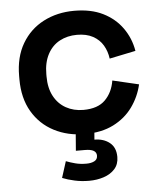

<svg xmlns="http://www.w3.org/2000/svg" viewBox="-52 -553 669 810"><g transform="rotate(-5 282.5 -148.0)"><path d="M37 -240V-254Q37 -334 70.5 -391Q104 -448 162 -478Q220 -508 292 -508Q363 -508 413.5 -483Q464 -458 495 -414.5Q526 -371 535 -317L424 -294Q420 -325 405 -350.5Q390 -376 362.5 -391Q335 -406 295 -406Q254 -406 221.5 -388.5Q189 -371 170.5 -336Q152 -301 152 -252V-242Q152 -193 170.5 -158.5Q189 -124 221.5 -106Q254 -88 295 -88Q356 -88 387.5 -119.5Q419 -151 427 -201L538 -175Q526 -123 495 -80Q464 -37 413.5 -11.5Q363 14 292 14Q220 14 162 -16Q104 -46 70.5 -103Q37 -160 37 -240ZM180 190 202 121Q220 128 241 133.5Q262 139 288 139Q308 139 321.5 132Q335 125 335 109Q335 95 323 88Q311 81 286 81H248L256 -20H335L330 41Q369 41 394.5 61.5Q420 82 420 122Q420 153 402 173Q384 193 355 202.5Q326 212 293 212Q261 212 231.5 205.5Q202 199 180 190Z"/></g></svg>

Font: Space Grotesk Frontify SemiBold
Style: Regular
Weight: 600
Designer: Florian Karsten
Version: Version 2.000